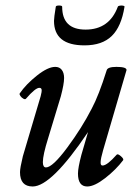

<svg xmlns="http://www.w3.org/2000/svg" viewBox="-20 -656 476 689"><path d="M283.2 -493.2Q173.8 -493.2 173.8 -581.1Q173.8 -592.8 180.2 -631.8Q180.7 -636.2 191.9 -636.2Q203.1 -636.2 203.1 -631.8Q203.1 -549.8 287.1 -549.8Q372.1 -549.8 402.8 -631.8Q403.8 -634.8 409.9 -635.7Q416 -636.7 421.6 -635.7Q427.2 -634.8 426.8 -631.8Q415.5 -560.5 381.1 -526.9Q346.7 -493.2 283.2 -493.2ZM97.2 13.2Q51.8 13.2 51.8 -38.1Q51.8 -53.2 62 -95.2L126 -311Q130.4 -327.6 129.4 -334.2Q128.4 -340.8 121.1 -340.8Q106.9 -340.8 73.2 -301.8Q70.3 -298.3 64 -301.8Q57.6 -305.2 53.2 -311.5Q48.8 -317.9 50.8 -320.8Q73.2 -353.5 112.5 -384.8Q151.9 -416 178.2 -416Q193.4 -416 201.7 -405.3Q210 -394.5 210 -376Q210 -354.5 198.2 -310.1L152.8 -160.2Q133.8 -99.6 133.8 -74.2Q133.8 -55.2 145 -55.2Q168.5 -55.2 221.2 -126.2Q273.9 -197.3 309.1 -266.1Q334.5 -313.5 362.8 -403.8Q366.2 -416 397.9 -416Q434.1 -416 434.1 -404.8L350.1 -117.2Q345.7 -102.1 343.5 -91.6Q341.3 -81.1 341.1 -74.5Q340.8 -67.9 342.5 -64.9Q344.2 -62 348.1 -62Q364.3 -62 398.9 -101.1Q402.8 -105 413.8 -95.5Q424.8 -85.9 421.9 -81.1Q396 -46.9 357.4 -16.8Q318.8 13.2 293 13.2Q259.8 13.2 259.8 -33.2Q259.8 -53.7 272 -100.1L295.9 -182.1Q164.6 13.2 97.2 13.2Z"/></svg>

Font: Junicode SmCond Medium
Style: Italic
Weight: 500
Width: 4
Italic angle: -11°
Designer: Peter S. Baker
Version: Version 2.206